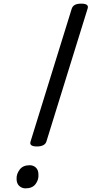

<svg xmlns="http://www.w3.org/2000/svg" viewBox="-20 -1020 503 1054"><path d="M183 -216Q138 -216 148 -244L374 -973Q379 -987 391.5 -993.5Q404 -1000 426 -1000Q470 -1000 461 -973L235 -244Q231 -230 217.5 -223Q204 -216 183 -216ZM120 14Q100 14 85.5 0.5Q71 -13 71 -38Q70 -65 88 -89Q106 -113 143 -113Q163 -113 177 -100Q191 -87 191 -61Q193 -34 175.5 -10Q158 14 120 14Z"/></svg>

Font: Playwrite SK
Style: Regular
Weight: 400
Designer: Veronika Burian, José Scaglione
Foundry: TypeTogether
Version: Version 1.002